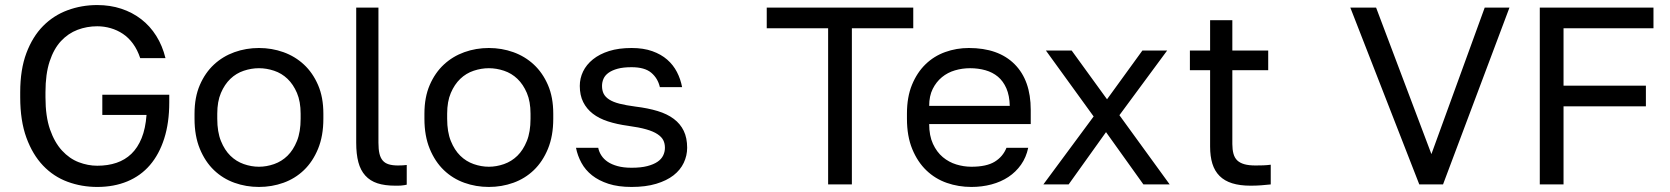

<svg xmlns="http://www.w3.org/2000/svg" viewBox="-20 -730 6610 760"><path d="M365 10Q303 10 247.5 -10.5Q192 -31 150.5 -74.5Q109 -118 84.5 -185Q60 -252 60 -345V-365Q60 -455 84.5 -520Q109 -585 150.5 -627Q192 -669 247.5 -689.5Q303 -710 365 -710Q416 -710 460 -695.5Q504 -681 539 -654Q574 -627 598.5 -588Q623 -549 635 -500H535Q524 -533 506.5 -557Q489 -581 466.5 -596Q444 -611 418 -618.5Q392 -626 365 -626Q324 -626 287 -612Q250 -598 221.5 -567.5Q193 -537 176.5 -487Q160 -437 160 -365V-345Q160 -269 178 -217.5Q196 -166 225.5 -134Q255 -102 291.5 -88Q328 -74 365 -74Q407 -74 441 -85.5Q475 -97 500 -121Q525 -145 540.5 -183Q556 -221 560 -275H385V-355H650V-325Q650 -244 630 -181.5Q610 -119 573.5 -76.5Q537 -34 484 -12Q431 10 365 10Z M1005 10Q954 10 908 -6.5Q862 -23 827 -56.5Q792 -90 771 -141Q750 -192 750 -260V-280Q750 -345 771 -393.5Q792 -442 827 -474.5Q862 -507 908 -523.5Q954 -540 1005 -540Q1056 -540 1102 -523.5Q1148 -507 1183 -474.5Q1218 -442 1239 -393.5Q1260 -345 1260 -280V-260Q1260 -192 1239 -141Q1218 -90 1183 -56.5Q1148 -23 1102 -6.5Q1056 10 1005 10ZM1005 -70Q1035 -70 1065 -80.5Q1095 -91 1118 -113.5Q1141 -136 1155.5 -172Q1170 -208 1170 -260V-280Q1170 -328 1155.5 -362Q1141 -396 1118 -418Q1095 -440 1065 -450Q1035 -460 1005 -460Q975 -460 945 -450Q915 -440 892 -418Q869 -396 854.5 -362Q840 -328 840 -280V-260Q840 -208 854.5 -172Q869 -136 892 -113.5Q915 -91 945 -80.5Q975 -70 1005 -70Z M1545 5Q1503 5 1474 -4.5Q1445 -14 1426 -35Q1407 -56 1398.5 -88Q1390 -120 1390 -165V-700H1478V-165Q1478 -139 1482 -122Q1486 -105 1495 -94.5Q1504 -84 1519 -79.5Q1534 -75 1555 -75Q1566 -75 1574 -75.5Q1582 -76 1590 -77V1Q1586 2 1580 3Q1574 4 1567.5 4.5Q1561 5 1555 5Q1549 5 1545 5Z M1915 10Q1864 10 1818 -6.5Q1772 -23 1737 -56.5Q1702 -90 1681 -141Q1660 -192 1660 -260V-280Q1660 -345 1681 -393.5Q1702 -442 1737 -474.5Q1772 -507 1818 -523.5Q1864 -540 1915 -540Q1966 -540 2012 -523.5Q2058 -507 2093 -474.5Q2128 -442 2149 -393.5Q2170 -345 2170 -280V-260Q2170 -192 2149 -141Q2128 -90 2093 -56.5Q2058 -23 2012 -6.5Q1966 10 1915 10ZM1915 -70Q1945 -70 1975 -80.5Q2005 -91 2028 -113.5Q2051 -136 2065.5 -172Q2080 -208 2080 -260V-280Q2080 -328 2065.5 -362Q2051 -396 2028 -418Q2005 -440 1975 -450Q1945 -460 1915 -460Q1885 -460 1855 -450Q1825 -440 1802 -418Q1779 -396 1764.5 -362Q1750 -328 1750 -280V-260Q1750 -208 1764.5 -172Q1779 -136 1802 -113.5Q1825 -91 1855 -80.5Q1885 -70 1915 -70Z M2480 10Q2427 10 2388.5 -2.5Q2350 -15 2323.5 -36Q2297 -57 2281.5 -85.5Q2266 -114 2260 -145H2348Q2351 -129 2360.5 -114.5Q2370 -100 2385.5 -89.5Q2401 -79 2424.5 -72.5Q2448 -66 2480 -66Q2517 -66 2542 -72.5Q2567 -79 2582.5 -89.5Q2598 -100 2605 -114.5Q2612 -129 2612 -145Q2612 -162 2605.5 -175Q2599 -188 2582.5 -199Q2566 -210 2538 -218Q2510 -226 2466 -232Q2422 -238 2386.5 -249.5Q2351 -261 2326.5 -280Q2302 -299 2288.5 -326Q2275 -353 2275 -390Q2275 -420 2288 -447Q2301 -474 2327 -495Q2353 -516 2391 -528Q2429 -540 2480 -540Q2527 -540 2562 -527.5Q2597 -515 2621 -494Q2645 -473 2659.5 -445Q2674 -417 2680 -385H2592Q2584 -420 2558 -442Q2532 -464 2480 -464Q2447 -464 2425 -458Q2403 -452 2389 -442Q2375 -432 2369 -418.5Q2363 -405 2363 -390Q2363 -372 2369.5 -359Q2376 -346 2391.5 -336Q2407 -326 2432.5 -319.5Q2458 -313 2496 -308Q2545 -302 2583 -290.5Q2621 -279 2647 -259.5Q2673 -240 2686.5 -212Q2700 -184 2700 -145Q2700 -114 2686.5 -85.5Q2673 -57 2646 -36Q2619 -15 2577.5 -2.5Q2536 10 2480 10Z M3258 0V-618H3015V-700H3595V-618H3352V0Z M3825 10Q3774 10 3728 -6Q3682 -22 3647 -55.5Q3612 -89 3591 -140Q3570 -191 3570 -260V-280Q3570 -346 3590 -394.5Q3610 -443 3643.5 -475.5Q3677 -508 3721.5 -524Q3766 -540 3815 -540Q3932 -540 3996 -476Q4060 -412 4060 -295V-239H3658Q3658 -193 3673 -160.5Q3688 -128 3712 -108Q3736 -88 3765.5 -79Q3795 -70 3825 -70Q3885 -70 3917.5 -90Q3950 -110 3964 -145H4050Q4042 -107 4021.5 -78Q4001 -49 3971.5 -29.5Q3942 -10 3904.5 0Q3867 10 3825 10ZM3658 -311H3977Q3976 -352 3963.5 -380.5Q3951 -409 3930 -426.5Q3909 -444 3880.5 -452Q3852 -460 3820 -460Q3789 -460 3760 -451.5Q3731 -443 3708.5 -424.5Q3686 -406 3672 -378Q3658 -350 3658 -311Z M4110 0 4309 -269 4120 -530H4222L4362 -337L4502 -530H4600L4411 -274L4610 0H4506L4358 -207L4210 0Z M4930 5Q4888 5 4857.5 -4.5Q4827 -14 4807.5 -33.5Q4788 -53 4779 -82Q4770 -111 4770 -150V-452H4690V-530H4770V-650H4858V-530H5000V-452H4858V-160Q4858 -138 4862.5 -121.5Q4867 -105 4877.5 -95Q4888 -85 4905.5 -80Q4923 -75 4950 -75Q4965 -75 4980 -75.5Q4995 -76 5010 -78V0Q4991 2 4972 3.5Q4953 5 4930 5Z M5598 0 5325 -700H5427L5646 -120L5857 -700H5955L5692 0Z M6075 0V-700H6525V-618H6169V-391H6495V-309H6169V0Z"/></svg>

Font: Golos Text VF
Style: Regular
Weight: 400
Designer: A.Korolkova, Vitaly Kuzmin
Foundry: ParaType Ltd
Version: Version 2.003